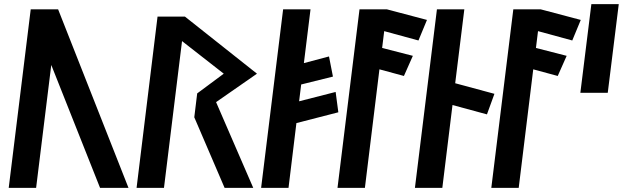

<svg xmlns="http://www.w3.org/2000/svg" viewBox="-20 -905 3001 925"><path d="M260 -860H128L22 0H154L227 -592L462 0H599Z M1200 0 1021 -413 1218 -550 871 -825H739L638 0H770L857 -707L1058 -550L930 -455L916 -340L1062 0Z M1344 -860 1238 0H1370L1408 -312L1610 -364L1597 -462L1421 -417L1431 -498L1584 -536L1565 -633L1444 -601L1476 -860Z M1712 -860 1606 0H1738L1808 -571L1926 -539L1969 -636L1821 -674L1831 -755L1996 -710L2037 -809L1844 -860Z M1979 0H2111L2160 -399L2326 -354L2362 -453L2173 -504L2217 -860H2085Z M2453 -860 2347 0H2479L2549 -571L2667 -539L2710 -636L2562 -674L2572 -755L2737 -710L2778 -809L2585 -860Z M2776 -458H2908L2961 -885H2829Z"/></svg>

Font: Ny Stormning
Style: Kr
Weight: 400
Designer: Robert Jablonski, Mew Too
Foundry: Cannot Into Space Fonts
Version: Version 0.90